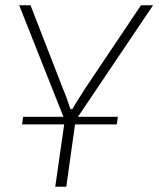

<svg xmlns="http://www.w3.org/2000/svg" viewBox="-20 -502 605 730"><path d="M562 -482 263 -38H229L53 -482H96L222 -158Q229 -142 235.5 -123.5Q242 -105 248 -87H255Q265 -105 277.5 -124Q290 -143 300 -160L516 -482ZM272 -77 232 208H190L231 -77ZM428 -58 424 -29H64L68 -58Z"/></svg>

Font: Exo 2 ExtraLight
Style: Italic
Weight: 250
Italic angle: -8°
Designer: Natanael Gama
Foundry: Natanael Gama
Version: Version 2.010